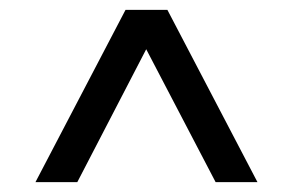

<svg xmlns="http://www.w3.org/2000/svg" viewBox="-20 -720 595 390"><path d="M52 -350 235 -700H320L503 -350H418L277 -620L137 -350Z"/></svg>

Font: Red Hat Display Medium
Style: Regular
Weight: 500
Designer: Pentagram, MCKL
Foundry: Pentagram, MCKL
Version: Version 1.023